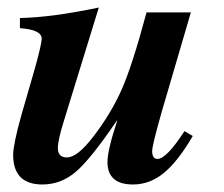

<svg xmlns="http://www.w3.org/2000/svg" viewBox="-20 -482 596 511"><path d="M471 -133 493 -120Q454 -53 416.5 -22Q379 9 334 9Q266 9 266 -51Q266 -82 292 -161H291Q221 -58 181.5 -24.5Q142 9 93 9Q15 9 15 -70Q15 -97 37 -176L74 -304Q91 -366 91 -379Q91 -403 33 -407V-434Q120 -436 243 -462L150 -160Q134 -109 134 -88Q134 -63 158 -63Q186 -63 228 -118Q275 -179 303.5 -243Q332 -307 370 -449H488L410 -183Q385 -95 385 -80Q385 -59 399 -59Q423 -59 471 -133Z"/></svg>

Font: STIX MathJax Main
Style: Bold Italic
Weight: 700
Italic angle: -16.33°
Designer: MicroPress Inc., with final additions and corrections provided by Coen Hoffman, Elsevier (retired)
Version: Version 1.1.1